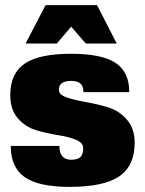

<svg xmlns="http://www.w3.org/2000/svg" viewBox="-20 -720 566 750"><path d="M210 -369Q210 -350 240.5 -339.5Q271 -329 314.5 -321.5Q358 -314 401.5 -301Q445 -288 475.5 -253Q506 -218 506 -162Q506 -72 445.5 -31Q385 10 252 10Q131 10 76.5 -28Q22 -66 22 -150H212Q212 -96 258 -96Q283 -96 294 -106.5Q305 -117 305 -141Q305 -163 275.5 -174.5Q246 -186 204.5 -192.5Q163 -199 121 -211.5Q79 -224 49.5 -258Q20 -292 20 -348Q20 -433 76.5 -471.5Q133 -510 258 -510Q377 -510 431 -474.5Q485 -439 485 -360H306Q306 -383 294.5 -393.5Q283 -404 258 -404Q210 -404 210 -369ZM436 -550H315L258 -616L202 -550H80L158 -700H359Z"/></svg>

Font: Fivo Sans Black
Style: Regular
Weight: 900
Designer: Alexander Slobzheninov
Foundry: Alexander Slobzheninov
Version: 1.0